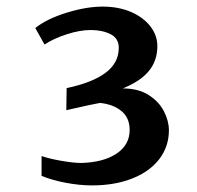

<svg xmlns="http://www.w3.org/2000/svg" viewBox="-20 -859 598 582"><path d="M227 -365Q294 -367 333.5 -393.5Q373 -420 373 -465Q373 -502 348 -522.5Q323 -543 283 -547L248 -540L181 -525L182 -592Q259 -608 299.5 -638Q340 -668 340 -714Q340 -743 315 -755.5Q290 -768 255 -768Q222 -768 182 -755Q142 -742 115 -724L87 -774Q122 -802 182 -820.5Q242 -839 291 -839Q339 -839 376.5 -823Q414 -807 435.5 -779.5Q457 -752 457 -719Q457 -675 431 -643.5Q405 -612 352 -591Q399 -591 430.5 -571Q462 -551 477 -521.5Q492 -492 492 -464Q492 -415 463 -377Q434 -339 381 -318Q328 -297 259 -297Q221 -297 179 -305Q137 -313 106 -326V-386Q129 -378 166 -371.5Q203 -365 227 -365Z"/></svg>

Font: Martel
Style: Bold
Weight: 700
Designer: Dan Reynolds
Foundry: Dan Reynolds
Version: Version 1.001; ttfautohint (v1.1) -l 5 -r 5 -G 72 -x 0 -D la